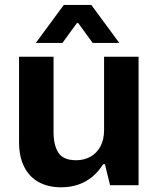

<svg xmlns="http://www.w3.org/2000/svg" viewBox="-20 -764 650 792"><path d="M412.8 -86.8 409.3 -227.4V-529.9H551.6V0H434ZM294.1 -103Q326.1 -103 352.1 -117Q378.1 -131 393.7 -159.1Q409.3 -187.2 409.3 -227.4L412.8 -86.8H405.4Q387 -56.9 361.6 -35.5Q336.1 -14.1 303.6 -2.7Q271 8.6 231.6 8.6Q179.6 8.6 140.7 -12.3Q101.8 -33.1 80.2 -75.1Q58.6 -117.1 58.6 -177.9V-529.9H200.9V-219.3Q200.9 -165.1 220.9 -134.1Q241 -103 294.1 -103ZM243.1 -743.6H299.9V-668.9H297.2L237.5 -586.8H127.6ZM362.3 -586.8 302.6 -668.9H299.9V-743.6H356.7L472.2 -586.8Z"/></svg>

Font: Wand UI Pro
Style: Regular
Weight: 400
Designer: Andreas Faust
Version: Version 1.003;FEAKit 1.0